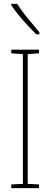

<svg xmlns="http://www.w3.org/2000/svg" viewBox="-20 -970 259 990"><path d="M181 0H38V-19L98 -22V-691L38 -695V-714H181V-695L123 -691V-22L181 -19ZM69 -950Q95 -909 124.5 -874Q154 -839 183 -804V-793H167Q148 -812 124 -837.5Q100 -863 77.5 -890.5Q55 -918 38 -943V-950Z"/></svg>

Font: Noto Sans Gujarati ExtraCondensed Thin
Style: Regular
Weight: 100
Width: 2
Designer: Jelle Bosma - Monotype Design Team, Universal Thirst
Foundry: Monotype Imaging Inc.
Version: Version 2.106; ttfautohint (v1.8.4.7-5d5b)